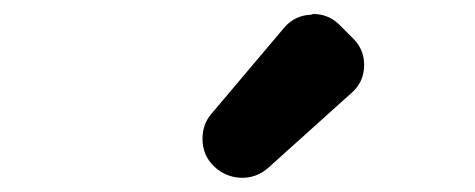

<svg xmlns="http://www.w3.org/2000/svg" viewBox="-20 -919 666 269"><path d="M355.5 -683.6Q339.8 -669.9 319.3 -669.9Q318.4 -669.9 317.4 -669.9Q295.9 -670.9 280.3 -685.5Q263.7 -701.2 263.7 -724.6Q263.7 -745.1 276.4 -759.8L377.9 -879.9Q392.6 -897.5 416 -898.4Q418 -899.4 418.9 -899.4Q440.4 -899.4 456.1 -883.8L473.6 -866.2Q490.2 -850.6 490.2 -828.1Q490.2 -803.7 471.7 -788.1Z"/></svg>

Font: Gen Jyuu Gothic P Bold
Style: Bold
Weight: 700
Designer: [Source Han Sans]
Ryoko NISHIZUKA  (kana & ideographs); Paul D. Hunt (Latin, Greek & Cyrillic); Wenlong ZHANG  (bopomofo
Version: Version 1.002.20150607